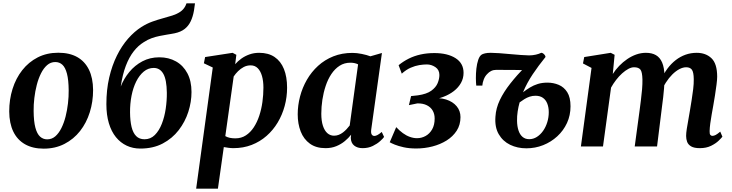

<svg xmlns="http://www.w3.org/2000/svg" viewBox="-20 -882 4405 1156"><path d="M331 -564.5Q398.5 -564.5 444.8 -538.5Q491 -512.5 515.5 -462.5Q540 -412.5 540.5 -340Q540.5 -269.5 520.5 -205.8Q500.5 -142 462 -93Q423.5 -44 368 -15.5Q312.5 13 243 13Q177.5 13 131 -13.2Q84.5 -39.5 60.2 -89.5Q36 -139.5 35.5 -211Q35.5 -282.5 55.5 -346.5Q75.5 -410.5 114 -459.5Q152.5 -508.5 207.2 -536.5Q262 -564.5 331 -564.5ZM313 -508.5Q285 -508.5 263.8 -490Q242.5 -471.5 227 -440.5Q211.5 -409.5 201.5 -371Q191.5 -332.5 186.8 -292Q182 -251.5 182.5 -214Q183 -151 193 -113.5Q203 -76 221.2 -59.5Q239.5 -43 264 -43Q292 -43 313 -61.2Q334 -79.5 349.5 -110.5Q365 -141.5 374.8 -180Q384.5 -218.5 389.2 -259.2Q394 -300 393.5 -338Q393 -401 383.2 -438.2Q373.5 -475.5 355.8 -492Q338 -508.5 313 -508.5Z M1154 -862 1148 -819Q1141.5 -781.5 1128.2 -753.8Q1115 -726 1092 -707.8Q1069 -689.5 1031 -681.5Q1021 -679.5 1009.2 -677.5Q997.5 -675.5 985 -673.5Q965 -670 941.5 -665.5Q918 -661 893.5 -652.2Q869 -643.5 845.5 -628Q813 -608.5 785.2 -573.2Q757.5 -538 737.5 -485.5Q717.5 -433 707 -361Q725.5 -408.5 758.5 -448.5Q791.5 -488.5 837.2 -512.8Q883 -537 939.5 -537Q996 -537 1039.8 -512.2Q1083.5 -487.5 1108.2 -440.8Q1133 -394 1133 -328Q1133 -268.5 1113.8 -208.5Q1094.5 -148.5 1056 -98.5Q1017.5 -48.5 959.8 -18Q902 12.5 825 12.5Q780 12.5 742.8 -5Q705.5 -22.5 678 -56.2Q650.5 -90 635.5 -140Q620.5 -190 620.5 -255Q620.5 -341.5 637.5 -414.8Q654.5 -488 683.8 -547Q713 -606 751.2 -649.5Q789.5 -693 831.5 -719.5Q864 -740 896.8 -751.8Q929.5 -763.5 960.2 -771.8Q991 -780 1017.5 -788.5Q1044 -797 1064.5 -810.5Q1085 -824 1096.5 -846.5L1103 -862ZM905.5 -473Q872 -473 845.5 -451Q819 -429 800.2 -391.5Q781.5 -354 772 -305.8Q762.5 -257.5 763 -204.5Q763.5 -153.5 772.2 -117.5Q781 -81.5 800 -62.5Q819 -43.5 850 -43.5Q886.5 -43.5 912.2 -69.2Q938 -95 954.2 -136.5Q970.5 -178 977.8 -227.5Q985 -277 984.5 -324Q983.5 -402.5 963.2 -437.8Q943 -473 905.5 -473Z M1161 254 1261 -475.5 1207.5 -501 1215 -538.5 1380.5 -564 1403 -552 1396 -495.5Q1411.5 -513.5 1433 -529Q1454.5 -544.5 1481.5 -554.2Q1508.5 -564 1540.5 -564Q1596 -564 1633.2 -538.8Q1670.5 -513.5 1689.5 -466.5Q1708.5 -419.5 1708.5 -354Q1708.5 -297.5 1694 -244Q1679.5 -190.5 1652 -144.5Q1624.5 -98.5 1585 -63.8Q1545.5 -29 1495.2 -9.5Q1445 10 1385 10Q1371.5 10 1356.5 8Q1341.5 6 1327.5 3.5L1292 254ZM1336.5 -62.5Q1348.5 -55.5 1363.5 -52.2Q1378.5 -49 1397 -49Q1433 -49 1460.5 -67Q1488 -85 1508 -115.5Q1528 -146 1541 -185.2Q1554 -224.5 1560 -268Q1566 -311.5 1566 -354.5Q1566 -393.5 1557.5 -423.8Q1549 -454 1532 -471.2Q1515 -488.5 1489 -488.5Q1466.5 -488.5 1447.5 -478.5Q1428.5 -468.5 1413.2 -453.2Q1398 -438 1387 -421.5Z M2215 -101.5Q2212.5 -80.5 2218.2 -72Q2224 -63.5 2234 -63.5Q2242 -63.5 2252.5 -69Q2263 -74.5 2278.5 -87.5L2292.5 -57.5Q2287 -49 2269.2 -32.8Q2251.5 -16.5 2224.5 -3.2Q2197.5 10 2163 10Q2132 10 2112.5 -5.5Q2093 -21 2092 -52L2094 -71Q2078.5 -51 2056.2 -32.5Q2034 -14 2005 -2Q1976 10 1940 10Q1883 10 1845.8 -17Q1808.5 -44 1790.5 -90.2Q1772.5 -136.5 1772.5 -193.5Q1772.5 -247.5 1786.5 -301Q1800.5 -354.5 1827.8 -401.8Q1855 -449 1895 -485.5Q1935 -522 1987 -542.8Q2039 -563.5 2102 -563.5Q2128.5 -563.5 2158.8 -557.2Q2189 -551 2210 -543L2279.5 -563ZM2136 -494.5Q2126 -499.5 2114.5 -502Q2103 -504.5 2090 -504.5Q2053 -504.5 2024.5 -486Q1996 -467.5 1975 -436Q1954 -404.5 1940.8 -364.5Q1927.5 -324.5 1921 -281.5Q1914.5 -238.5 1914.5 -197.5Q1914.5 -154.5 1924.2 -124.8Q1934 -95 1951.2 -80Q1968.5 -65 1991 -65Q2006 -65 2019.5 -70.2Q2033 -75.5 2044.8 -84.5Q2056.5 -93.5 2066.8 -104.5Q2077 -115.5 2085.5 -126.5Z M2486 12Q2444 12 2411.2 4.8Q2378.5 -2.5 2357 -11.2Q2335.5 -20 2326.5 -25.5L2365.5 -116.5Q2385 -95.5 2405.5 -80.5Q2426 -65.5 2447.8 -57.8Q2469.5 -50 2491 -50Q2518 -50 2542.2 -63.2Q2566.5 -76.5 2581.8 -103Q2597 -129.5 2597 -168.5Q2597 -195.5 2585.2 -216Q2573.5 -236.5 2550.2 -248.2Q2527 -260 2493 -259.5L2442 -249L2455 -303.5L2496 -308Q2549 -315.5 2576.8 -335.8Q2604.5 -356 2615 -381.5Q2625.5 -407 2625.5 -430.5Q2625.5 -461.5 2601.5 -477.8Q2577.5 -494 2550 -494Q2529.5 -494 2504.5 -490Q2479.5 -486 2452.5 -474.2Q2425.5 -462.5 2399 -438.5L2380 -489.5Q2408 -512.5 2441 -529Q2474 -545.5 2512.5 -554Q2551 -562.5 2595 -562.5Q2674.5 -562.5 2722.8 -531.8Q2771 -501 2771 -443.5Q2771 -410.5 2755.5 -382.8Q2740 -355 2713 -334Q2686 -313 2651 -299.5Q2616 -286 2578 -281L2570 -288.5Q2624.5 -296 2665.5 -283Q2706.5 -270 2729.5 -242.2Q2752.5 -214.5 2752.5 -177Q2752.5 -130.5 2729.8 -95.2Q2707 -60 2669 -36.2Q2631 -12.5 2583.5 -0.2Q2536 12 2486 12Z M2884 -366.5H2847.5Q2845.5 -383.5 2845.2 -411.5Q2845 -439.5 2848.2 -469Q2851.5 -498.5 2859.5 -522.2Q2867.5 -546 2882 -554.5Q2888 -557.5 2900.5 -560.8Q2913 -564 2935 -564Q2955 -564 2986.2 -561.8Q3017.5 -559.5 3052.5 -556.2Q3087.5 -553 3117.8 -550.8Q3148 -548.5 3165.5 -548.5Q3187 -548.5 3206.2 -553Q3225.5 -557.5 3238.5 -564Q3243 -564.5 3248.8 -561Q3254.5 -557.5 3259.2 -551.5Q3264 -545.5 3264.5 -539Q3222 -486.5 3187.5 -435Q3153 -383.5 3129 -326.5Q3149 -342 3170.8 -355.2Q3192.5 -368.5 3218.2 -376.5Q3244 -384.5 3276 -384.5Q3312 -384.5 3343.8 -371.2Q3375.5 -358 3395.2 -327Q3415 -296 3415 -242Q3415 -187.5 3393.8 -141.5Q3372.5 -95.5 3335.2 -61.2Q3298 -27 3250.2 -8Q3202.5 11 3149 11Q3095.5 11 3051.5 -10.2Q3007.5 -31.5 2982.8 -74Q2958 -116.5 2963 -180Q2966 -230.5 2989.5 -279.8Q3013 -329 3052.5 -379Q3092 -429 3142.5 -481L3130.5 -460.5Q3127 -460 3113.5 -460.2Q3100 -460.5 3080.5 -460.8Q3061 -461 3039.8 -461Q3018.5 -461 2999.5 -461.2Q2980.5 -461.5 2968.5 -461.5Q2951.5 -461.5 2937.5 -454.8Q2923.5 -448 2913 -436Q2900 -423 2892.5 -403.2Q2885 -383.5 2884 -366.5ZM3166 -44Q3191 -44 3212.2 -57.5Q3233.5 -71 3249.8 -94Q3266 -117 3275 -146.2Q3284 -175.5 3284 -206.5Q3284 -235.5 3275.2 -258Q3266.5 -280.5 3248.8 -293Q3231 -305.5 3204 -305.5Q3185.5 -305.5 3169 -300Q3152.5 -294.5 3137.5 -285.2Q3122.5 -276 3108.5 -265.5Q3101 -239 3096.8 -211Q3092.5 -183 3093 -155Q3093.5 -121.5 3101.8 -96.5Q3110 -71.5 3126.2 -57.8Q3142.5 -44 3166 -44Z M3680.5 -552 3669.5 -436.5Q3686 -462.5 3708.2 -485.5Q3730.5 -508.5 3756.5 -526.2Q3782.5 -544 3811 -554Q3839.5 -564 3869 -564Q3905 -564 3929.2 -550Q3953.5 -536 3966.5 -505.8Q3979.5 -475.5 3981 -426Q3981.5 -418.5 3981.2 -410.5Q3981 -402.5 3980.2 -393.8Q3979.5 -385 3978.5 -376L3959.5 -400.5Q3976 -438.5 3998.5 -468.8Q4021 -499 4048.5 -520.2Q4076 -541.5 4107.8 -552.8Q4139.5 -564 4175 -564Q4229.5 -564 4263.8 -531.2Q4298 -498.5 4298 -420Q4298 -402.5 4294 -372Q4290 -341.5 4284.8 -307.8Q4279.5 -274 4274.5 -246.5Q4270 -221 4265 -193.2Q4260 -165.5 4256.5 -139.2Q4253 -113 4252.5 -93Q4252 -75.5 4256.8 -69.8Q4261.5 -64 4269 -64Q4278.5 -64 4289 -69.5Q4299.5 -75 4316.5 -89.5L4329.5 -59Q4324 -51.5 4306.8 -34.8Q4289.5 -18 4261 -4Q4232.5 10 4193.5 10Q4159.5 10 4141.5 -0.5Q4123.5 -11 4117.2 -27.8Q4111 -44.5 4111 -63.5Q4111 -80.5 4115 -106.2Q4119 -132 4124.5 -161.5Q4130 -191 4134.5 -219.5Q4139 -246.5 4144.2 -279.2Q4149.5 -312 4153.5 -345Q4157.5 -378 4157 -405.5Q4156.5 -447.5 4145.8 -462.2Q4135 -477 4111.5 -477Q4092 -477 4070.5 -465.8Q4049 -454.5 4028 -433.8Q4007 -413 3989 -384.8Q3971 -356.5 3959 -323L3981 -400.5Q3980.5 -377.5 3978.2 -350.8Q3976 -324 3973 -297Q3970 -270 3966.5 -245.5L3936 0H3801.5L3831 -218Q3834.5 -246.5 3838.8 -279Q3843 -311.5 3845.8 -344Q3848.5 -376.5 3848 -403.5Q3847 -449 3835.8 -463Q3824.5 -477 3797.5 -477Q3781.5 -477 3763.2 -467.2Q3745 -457.5 3726 -440.5Q3707 -423.5 3689.8 -401.2Q3672.5 -379 3659 -354.5L3610.5 0H3477.5L3541.5 -473L3490 -500L3497.5 -538.5L3657 -564Z"/></svg>

Font: Merriweather 28pt
Style: Bold Italic
Weight: 700
Italic angle: -7.8°
Version: Version 2.101